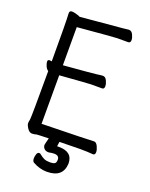

<svg xmlns="http://www.w3.org/2000/svg" viewBox="-163 -796 826 1060"><g transform="rotate(20 250.0 -266.0)"><path d="M247 180Q205 180 164 157Q155 151 155 134Q155 122 159.5 109.5Q164 97 173 97Q180 97 182 100Q199 114 212 119.5Q225 125 247 125Q264 125 273 120Q282 115 282 97Q282 72 252 72Q241 72 220 76Q203 76 194 66.5Q185 57 185 45Q185 41 195 3Q127 5 123 6Q113 10 98 10Q83 10 71 -8Q59 -26 59 -37Q59 -45 62 -58.5Q65 -72 65 -345Q54 -352 47.5 -367.5Q41 -383 41 -393Q41 -404 53 -404L65 -402Q65 -643 62 -679V-685Q62 -699 76 -699Q86 -699 97 -696Q108 -693 117 -690L125 -686L370 -708Q399 -712 406 -712Q422 -712 430.5 -694Q439 -676 439 -663Q439 -646 425 -646H361Q346 -646 130 -627V-403Q301 -417 322 -420Q350 -424 358 -424Q373 -424 381.5 -406Q390 -388 390 -374Q390 -357 377 -357H313Q299 -357 130 -344V-59Q418 -65 436 -67Q449 -67 458 -48Q467 -29 467 -15Q467 2 454 2Q422 -1 377 -1Q308 0 257 1L253 28H264Q345 28 345 97Q341 180 247 180Z"/></g></svg>

Font: LXGW WenKai Mono Lite
Style: Regular
Weight: 400
Monospace: yes
Designer: LXGW / Fontworks Inc.
Foundry: LXGW / Fontworks Inc.
Version: Version 1.520; June 14, 2025